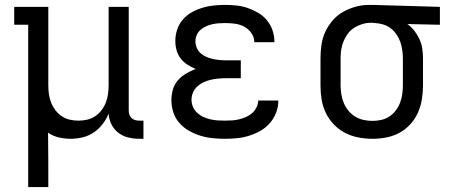

<svg xmlns="http://www.w3.org/2000/svg" viewBox="-20 -558 1840 783"><path d="M95 205V-457H38V-530H177V-210Q177 -192 179.5 -174Q182 -156 188.5 -139.5Q195 -123 206 -108.5Q217 -94 232 -84Q247 -74 264.5 -70Q282 -66 300 -66Q318 -66 335.5 -70Q353 -74 368 -84Q383 -94 394 -108.5Q405 -123 411.5 -139.5Q418 -156 420.5 -174Q423 -192 423 -210V-530H505V-108Q505 -99 507.5 -91Q510 -83 516 -77Q522 -71 530.5 -68.5Q539 -66 547 -66H565V8H547Q525 8 502.5 2.5Q480 -3 462 -17Q444 -31 434 -52Q424 -73 423 -95Q414 -72 398.5 -52Q383 -32 362.5 -18Q342 -4 317.5 2Q293 8 268 8Q244 8 220 2.5Q196 -3 176 -17Q176 13 176.5 43Q177 73 177 102V205Z M897 8Q872 8 847 5.5Q822 3 797.5 -4.5Q773 -12 751 -24.5Q729 -37 712 -56Q695 -75 687 -99.5Q679 -124 679 -149Q679 -171 685 -192.5Q691 -214 705.5 -230.5Q720 -247 739 -258Q758 -269 778 -277Q760 -284 744 -294.5Q728 -305 716.5 -320Q705 -335 700 -353.5Q695 -372 695 -391Q695 -415 702.5 -437.5Q710 -460 725.5 -478Q741 -496 761.5 -507.5Q782 -519 804.5 -526Q827 -533 850.5 -535.5Q874 -538 897 -538Q921 -538 944.5 -535.5Q968 -533 990 -525.5Q1012 -518 1032.5 -506Q1053 -494 1068 -476Q1083 -458 1091 -435.5Q1099 -413 1099 -389Q1099 -388 1099 -387.5Q1099 -387 1099 -386H1017Q1017 -387 1017 -387Q1017 -387 1017 -387Q1017 -407 1004.5 -424Q992 -441 974.5 -450Q957 -459 937 -461.5Q917 -464 897 -464Q884 -464 871 -463Q858 -462 845 -459Q832 -456 820 -450.5Q808 -445 798 -436.5Q788 -428 782.5 -415.5Q777 -403 777 -390Q777 -376 782.5 -363Q788 -350 798 -341Q808 -332 820.5 -326.5Q833 -321 846 -318Q859 -315 872.5 -313.5Q886 -312 900 -312H962V-239H900Q885 -239 869.5 -237.5Q854 -236 839 -232.5Q824 -229 810 -222.5Q796 -216 784.5 -205.5Q773 -195 767 -180.5Q761 -166 761 -151Q761 -136 767 -122Q773 -108 784.5 -97.5Q796 -87 809.5 -81Q823 -75 837.5 -71.5Q852 -68 867 -67Q882 -66 897 -66Q912 -66 926.5 -67Q941 -68 955.5 -71.5Q970 -75 983.5 -81Q997 -87 1008 -96.5Q1019 -106 1026 -120Q1033 -134 1033 -148H1115Q1115 -148 1115 -148Q1115 -148 1115 -147Q1115 -122 1106 -98.5Q1097 -75 1080.5 -56Q1064 -37 1042 -24.5Q1020 -12 996 -4.5Q972 3 947 5.5Q922 8 897 8Z M1499 8Q1470 8 1441.5 2.5Q1413 -3 1387.5 -16Q1362 -29 1341.5 -50.5Q1321 -72 1308.5 -98Q1296 -124 1291.5 -152.5Q1287 -181 1287 -210V-320Q1287 -348 1291 -375.5Q1295 -403 1306.5 -428Q1318 -453 1336.5 -474.5Q1355 -496 1379 -509.5Q1403 -523 1430 -530.5Q1457 -538 1485 -538Q1489 -538 1492.5 -538Q1496 -538 1500 -538L1774 -530V-457L1641 -460Q1657 -449 1669.5 -433Q1682 -417 1690.5 -398.5Q1699 -380 1702 -360Q1705 -340 1705 -320V-210Q1705 -182 1700.5 -153.5Q1696 -125 1684.5 -99Q1673 -73 1653.5 -51.5Q1634 -30 1609 -16.5Q1584 -3 1556 2.5Q1528 8 1499 8ZM1499 -65Q1517 -65 1535 -69Q1553 -73 1568 -83Q1583 -93 1594 -107.5Q1605 -122 1611.5 -139Q1618 -156 1620.5 -174Q1623 -192 1623 -210V-320Q1623 -337 1620.5 -354Q1618 -371 1612.5 -387Q1607 -403 1597 -417.5Q1587 -432 1573.5 -442.5Q1560 -453 1543.5 -458Q1527 -463 1510 -464L1500 -465Q1498 -465 1495.5 -465Q1493 -465 1491 -465Q1474 -465 1456.5 -459.5Q1439 -454 1424 -444.5Q1409 -435 1398.5 -420.5Q1388 -406 1381 -389.5Q1374 -373 1371.5 -355.5Q1369 -338 1369 -320V-210Q1369 -192 1372 -173.5Q1375 -155 1382 -138Q1389 -121 1401 -106.5Q1413 -92 1428.5 -82.5Q1444 -73 1462.5 -69Q1481 -65 1499 -65Z"/></svg>

Font: Iosevka Curly Slab Extended
Style: Regular
Weight: 400
Width: 7
Monospace: yes
Designer: Belleve Invis
Foundry: Belleve Invis
Version: Version 11.1.0; ttfautohint (v1.8.3)